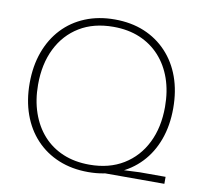

<svg xmlns="http://www.w3.org/2000/svg" viewBox="-82 -825 987 922"><g transform="rotate(10 412.0 -364.0)"><path d="M405 -23 650 -34H776V0H405ZM405 8Q326 8 261.5 -18.5Q197 -45 150.5 -94.5Q104 -144 79.5 -212.5Q55 -281 55 -364Q55 -448 80 -516.5Q105 -585 151 -634Q197 -683 261.5 -709.5Q326 -736 405 -736Q485 -736 549 -709.5Q613 -683 659.5 -633.5Q706 -584 730.5 -516Q755 -448 755 -364Q755 -280 730 -211.5Q705 -143 658.5 -94Q612 -45 548 -18.5Q484 8 405 8ZM405 -28Q501 -28 570.5 -70.5Q640 -113 677.5 -188.5Q715 -264 715 -364Q715 -440 693.5 -501.5Q672 -563 631.5 -607.5Q591 -652 534 -676Q477 -700 405 -700Q309 -700 240 -658Q171 -616 133.5 -540.5Q96 -465 96 -364Q96 -289 117.5 -227Q139 -165 179 -120.5Q219 -76 276 -52Q333 -28 405 -28Z"/></g></svg>

Font: Mona Sans ExtraLight
Style: Regular
Weight: 200
Designer: Deni Anggara
Foundry: GitHub
Version: Version 2.000